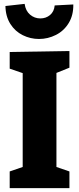

<svg xmlns="http://www.w3.org/2000/svg" viewBox="-20 -970 408 990"><path d="M338 -707V-621L271 -594V-109L338 -86V0H30V-86L97 -109V-593L30 -616V-702ZM8 -939 107 -950Q112 -914 135 -894.5Q158 -875 188 -875Q217 -875 238 -892.5Q259 -910 262 -942L358 -947Q359 -892 334.5 -851.5Q310 -811 268.5 -790Q227 -769 181 -769Q137 -769 97.5 -788.5Q58 -808 33.5 -846.5Q9 -885 8 -939Z"/></svg>

Font: Bitter Pro ExtraBold
Style: Regular
Weight: 800
Designer: Sol Matas, and Bitter project Authors
Foundry: Sol Matas
Version: Version 1.010